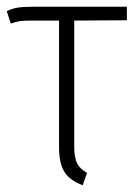

<svg xmlns="http://www.w3.org/2000/svg" viewBox="-20 -542 404 569"><path d="M200 -481V-108Q200 -75 208.5 -58Q217 -41 238 -30L225 7Q187 -7 171 -32.5Q155 -58 155 -105V-481H74Q51 -481 39.5 -479.5Q28 -478 12 -472L0 -509Q17 -517 33 -519.5Q49 -522 77 -522H356V-482Z"/></svg>

Font: Fira Sans Extra Condensed ExtraLight
Style: Regular
Weight: 275
Width: 1
Designer: Carrois Corporate & Edenspiekermann AG
Foundry: Carrois Corporate GbR & Edenspiekermann AG
Version: Version 4.203